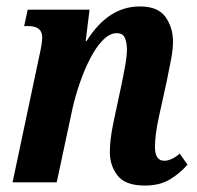

<svg xmlns="http://www.w3.org/2000/svg" viewBox="-20 -566 612 596"><path d="M430 10Q369 10 345 -21Q321 -52 321 -93Q321 -111 323.5 -134Q326 -157 332 -185L355 -293Q363 -331 368.5 -361.5Q374 -392 374 -414Q374 -432 368 -447.5Q362 -463 342 -463Q321 -463 300 -442Q279 -421 261 -386.5Q243 -352 228.5 -310.5Q214 -269 205 -229L156 0H19L103 -397Q107 -414 109 -428Q111 -442 111 -450Q111 -485 68 -485H55L66 -536H258L246 -439H249Q316 -546 414 -546Q471 -546 494 -513Q517 -480 517 -437Q517 -414 511.5 -384Q506 -354 498 -316L473 -202Q467 -175 464 -151Q461 -127 461 -110Q461 -67 490 -67Q512 -67 538 -89L562 -55Q541 -30 509 -10Q477 10 430 10Z"/></svg>

Font: Noto Serif Condensed
Style: Bold Italic
Weight: 700
Width: 3
Italic angle: -12°
Designer: Monotype Design Team
Foundry: Monotype Imaging Inc.
Version: Version 2.014